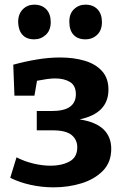

<svg xmlns="http://www.w3.org/2000/svg" viewBox="-20 -793 531 825"><path d="M210 12Q161 12 112.5 1.5Q64 -9 24 -29L51 -117Q86 -99 124.5 -90Q163 -81 198 -81Q245 -81 278.5 -99Q312 -117 312 -160Q312 -193 287.5 -213Q263 -233 206 -233H138V-316H202Q256 -316 281 -334.5Q306 -353 306 -388Q306 -425 281 -440.5Q256 -456 217 -456Q200 -456 180 -453Q160 -450 139 -446L128 -382H42L37 -515Q88 -529 139 -537.5Q190 -546 238 -546Q297 -546 344 -532Q391 -518 418.5 -487.5Q446 -457 446 -408Q446 -306 322 -280Q392 -269 425 -237Q458 -205 458 -153Q458 -96 422.5 -59.5Q387 -23 330.5 -5.5Q274 12 210 12ZM347 -624Q314 -624 296 -643.5Q278 -663 278 -698Q277 -733 297.5 -753Q318 -773 347 -773Q380 -773 399 -753Q418 -733 418 -698Q418 -663 397.5 -643.5Q377 -624 347 -624ZM127 -624Q94 -624 76.5 -643.5Q59 -663 58 -698Q58 -733 78 -753Q98 -773 127 -773Q160 -773 179 -753Q198 -733 198 -698Q198 -663 177 -643.5Q156 -624 127 -624Z"/></svg>

Font: Bitter
Style: Bold
Weight: 700
Designer: Sol Matas, and Bitter project Authors
Foundry: Sol Matas
Version: Version 2.001